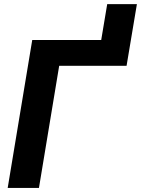

<svg xmlns="http://www.w3.org/2000/svg" viewBox="-20 -924 693 944"><path d="M17.8 0 138.5 -727.3H477.6L507.1 -903.8H653.1L602.3 -600.5H271L171.5 0Z"/></svg>

Font: Inter P
Style: Bold Italic
Weight: 700
Italic angle: 9.39999°
Designer: Rasmus Andersson
Foundry: rsms
Version: Version 3.018;git-588b23468